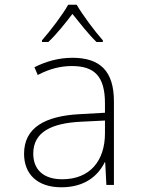

<svg xmlns="http://www.w3.org/2000/svg" viewBox="-20 -784 603 814"><path d="M158 -613V-606H185C220 -639 259 -688 287 -725C317 -688 354 -640 389 -606H416V-613C382 -651 330 -721 305 -764H269C246 -722 193 -653 158 -613ZM240 10C337 10 394 -36 424 -96H426L431 0H463V-354C463 -483 404 -539 287 -539C229 -539 176 -524 126 -499L140 -466C191 -493 238 -504 285 -504C379 -504 425 -462 425 -346V-306L317 -300C171 -292 82 -243 82 -132C82 -46 138 10 240 10ZM244 -24C165 -24 121 -64 121 -133C121 -224 198 -262 324 -268L425 -273V-219C425 -102 361 -24 244 -24Z"/></svg>

Font: Noto Sans Mono SemiCondensed ExtraLight
Style: Regular
Weight: 200
Width: 4
Designer: Monotype Design Team
Foundry: Monotype Imaging Inc.
Version: Version 2.014